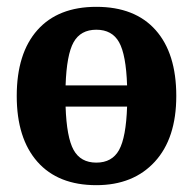

<svg xmlns="http://www.w3.org/2000/svg" viewBox="-20 -531 565 562"><path d="M262 11Q150 11 89.5 -57.5Q29 -126 29 -250Q29 -375 89.5 -443Q150 -511 262 -511Q375 -511 435.5 -443Q496 -375 496 -250Q496 -126 433 -57.5Q370 11 262 11ZM262 -444Q216 -444 195.5 -407.5Q175 -371 172 -281H352Q349 -371 328.5 -407.5Q308 -444 262 -444ZM262 -55Q308 -55 328.5 -92Q349 -129 352 -219H172Q175 -129 195.5 -92Q216 -55 262 -55Z"/></svg>

Font: Arsenal SC
Style: Bold
Weight: 700
Designer: Andrij Shevchenko
Foundry: Stairsfor
Version: Version 2.001; ttfautohint (v1.8.4.7-5d5b)